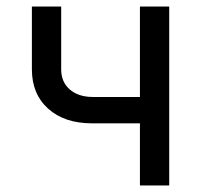

<svg xmlns="http://www.w3.org/2000/svg" viewBox="-20 -570 640 590"><path d="M410 0V-191H263Q178 -191 128 -236Q78 -281 78 -357V-550H168V-357Q168 -318 194.5 -295Q221 -272 266 -272H410V-550H500V0Z"/></svg>

Font: JetBrains Mono
Style: Regular
Weight: 400
Monospace: yes
Designer: Philipp Nurullin, Konstantin Bulenkov
Foundry: JetBrains
Version: Version 2.305